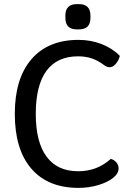

<svg xmlns="http://www.w3.org/2000/svg" viewBox="-20 -904 649 934"><path d="M52 -350Q52 -522 133 -616Q214 -710 362 -710Q422 -710 474.5 -689.5Q527 -669 563 -632Q557 -609 543 -593Q529 -577 514 -577Q500 -577 488 -586Q458 -609 427.5 -619.5Q397 -630 360 -630Q258 -630 206 -559.5Q154 -489 154 -350Q154 -213 206.5 -142Q259 -71 360 -71Q406 -71 445 -85.5Q484 -100 519 -131Q535 -127 546 -114Q557 -101 557 -85Q557 -60 530 -38.5Q503 -17 457.5 -3.5Q412 10 362 10Q213 10 132.5 -83.5Q52 -177 52 -350ZM298 -817V-828Q298 -884 354 -884H364Q420 -884 420 -828V-817Q420 -761 364 -761H354Q298 -761 298 -817Z"/></svg>

Font: Krub Medium
Style: Regular
Weight: 500
Designer: Ekaluck Peanpanawate
Foundry: Cadson Demak Co.,Ltd.
Version: Version 1.000; ttfautohint (v1.6)